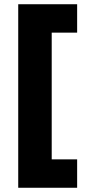

<svg xmlns="http://www.w3.org/2000/svg" viewBox="-20 -762 399 906"><path d="M66 -742H344V-608H224V-10H344V124H66Z"/></svg>

Font: Montserrat arm
Style: Bold
Weight: 700
Designer: Julieta Ulanovsky
Foundry: Julieta Ulanovsky
Version: Version 6.000;PS 006.000;hotconv 1.0.88;makeotf.lib2.5.64775